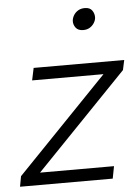

<svg xmlns="http://www.w3.org/2000/svg" viewBox="-64 -769 590 811"><g transform="rotate(-5 230.5 -364.0)"><path d="M-12 0 -4 -44 398 -461 403 -443H78L89 -495H473L464 -453L57 -31L55 -52H391L381 0ZM312 -636Q290 -636 280 -649.5Q270 -663 271 -679Q272 -691 279 -702.5Q286 -714 298 -721Q310 -728 326 -728Q348 -728 357.5 -714Q367 -700 366 -683Q365 -672 358 -661Q351 -650 339.5 -643Q328 -636 312 -636Z"/></g></svg>

Font: REM ExtraLight
Style: Italic
Weight: 250
Italic angle: -11°
Designer: Octavio Pardo
Foundry: Ashler Design
Version: Version 1.005;gftools[0.9.28]